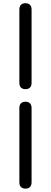

<svg xmlns="http://www.w3.org/2000/svg" viewBox="-20 -833 309 1167"><path d="M97.7 -329.1V-775.4Q97.7 -793.9 107.4 -803.7Q117.2 -813.5 134.8 -813.5Q152.3 -813.5 162.1 -803.7Q171.9 -793.9 171.9 -775.4V-329.1Q171.9 -310.5 162.1 -300.8Q152.3 -291 134.8 -291Q117.2 -291 107.4 -300.8Q97.7 -310.5 97.7 -329.1ZM97.7 275.4V-176.8Q97.7 -195.3 107.4 -205.1Q117.2 -214.8 134.8 -214.8Q152.3 -214.8 162.1 -205.1Q171.9 -195.3 171.9 -176.8V275.4Q171.9 293.9 162.1 303.7Q152.3 313.5 134.8 313.5Q117.2 313.5 107.4 303.7Q97.7 293.9 97.7 275.4Z"/></svg>

Font: TaiwanPearl
Style: Regular
Weight: 400
Version: Version 2.102